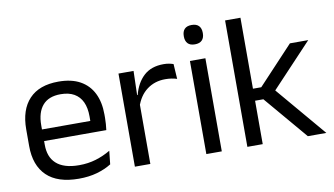

<svg xmlns="http://www.w3.org/2000/svg" viewBox="-70 -826 1724 991"><g transform="rotate(-10 792.0 -330.0)"><path d="M271 11Q159.5 11 103 -43.5Q46.5 -98 46.5 -199.5V-286.5Q46.5 -389.5 99 -445.2Q151.5 -501 252.5 -501Q320.5 -501 366 -475.8Q411.5 -450.5 434.5 -404Q457.5 -357.5 457.5 -293V-275Q457.5 -259 456.2 -243Q455 -227 453 -211.5H378.5Q379.5 -235.5 379.8 -257Q380 -278.5 380 -296.5Q380 -341 365.8 -371.8Q351.5 -402.5 323.2 -418.8Q295 -435 252.5 -435Q189.5 -435 158 -398.5Q126.5 -362 126.5 -294V-247.5L127 -237.5V-191Q127 -160.5 136 -136Q145 -111.5 164.2 -93.8Q183.5 -76 213.2 -66.8Q243 -57.5 284 -57.5Q331.5 -57.5 372.5 -70Q413.5 -82.5 449.5 -104L442 -34Q409.5 -13.5 366.5 -1.2Q323.5 11 271 11ZM436 -211.5H89V-272.5H436Z M642.5 -298.5 624 -361 644 -362Q660 -424 699 -459.8Q738 -495.5 802.5 -495.5Q818.5 -495.5 831.2 -493Q844 -490.5 854 -487L859 -408.5Q846.5 -412.5 831.2 -415Q816 -417.5 797.5 -417.5Q742.5 -417.5 701.8 -387Q661 -356.5 642.5 -298.5ZM646.5 0H565.5V-488H644.5L640.5 -344L646.5 -338Z M1021 0H940V-488H1021ZM980.5 -568Q955.5 -568 943.2 -581.2Q931 -594.5 931 -617.5V-620Q931 -643.5 943.2 -656.5Q955.5 -669.5 980.5 -669.5Q1005.5 -669.5 1018 -656.5Q1030.5 -643.5 1030.5 -620V-617.5Q1030.5 -594 1018 -581Q1005.5 -568 980.5 -568Z M1569 0H1472L1279 -227.5H1227.5V-290.5H1279L1464 -488H1560L1338.5 -252.5V-272ZM1235.5 0H1155V-662.5H1235.5Z"/></g></svg>

Font: Anek Devanagari
Style: Regular
Weight: 400
Designer: Kailash Malviya (Devanagari) & Yesha Goshar (Latin)
Foundry: Ek Type
Version: Version 1.003